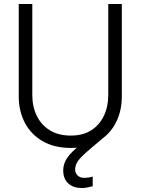

<svg xmlns="http://www.w3.org/2000/svg" viewBox="-20 -725 705 963"><path d="M335 17Q253 17 194.5 -16.5Q136 -50 105 -108.5Q74 -167 74 -242V-705H142V-248Q142 -190 164.5 -144Q187 -98 230 -71.5Q273 -45 335 -45Q396 -45 437.5 -71.5Q479 -98 501 -144Q523 -190 523 -248V-705H591V-242Q591 -167 560.5 -108.5Q530 -50 473 -16.5Q416 17 335 17ZM391 218Q347 218 322 194.5Q297 171 297 130Q297 97 316.5 67.5Q336 38 386 -1L424 -32L448 -20L514 -47L437 18Q407 43 389 61.5Q371 80 364 95Q357 110 357 125Q357 144 369.5 155.5Q382 167 403 167Q413 167 423.5 165.5Q434 164 445 161V209Q431 213 417 215.5Q403 218 391 218Z"/></svg>

Font: TikTok Sans 24pt Light
Style: Regular
Weight: 300
Version: Version 4.000